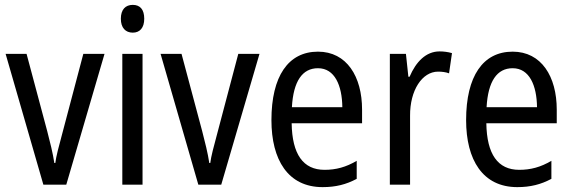

<svg xmlns="http://www.w3.org/2000/svg" viewBox="-20 -758 2348 788"><path d="M158 0H252L409 -537H322L234 -204C222 -160 210 -115 207 -89H203C197 -129 185 -177 174 -219L89 -537H3Z M525 -738C495 -738 476 -719 476 -681C476 -644 495 -624 525 -624C554 -624 572 -644 572 -681C572 -719 555 -738 525 -738ZM565 -537H482V0H565Z M794 0H888L1045 -537H958L870 -204C858 -160 846 -115 843 -89H839C833 -129 821 -177 810 -219L725 -537H639Z M1285 -546C1163 -546 1094 -445 1094 -265C1094 -102 1162 10 1304 10C1358 10 1401 -1 1444 -24V-98C1400 -72 1359 -61 1312 -61C1224 -61 1179 -125 1177 -252H1466V-308C1466 -444 1403 -546 1285 -546ZM1285 -478C1354 -478 1384 -407 1385 -318H1178C1184 -425 1221 -478 1285 -478Z M1784 -547C1728 -547 1687 -504 1661 -443H1656L1646 -537H1580V0H1663V-282C1662 -388 1713 -464 1778 -464C1794 -464 1810 -462 1823 -457L1835 -540C1818 -545 1800 -547 1784 -547Z M2084 -546C1962 -546 1893 -445 1893 -265C1893 -102 1961 10 2103 10C2157 10 2200 -1 2243 -24V-98C2199 -72 2158 -61 2111 -61C2023 -61 1978 -125 1976 -252H2265V-308C2265 -444 2202 -546 2084 -546ZM2084 -478C2153 -478 2183 -407 2184 -318H1977C1983 -425 2020 -478 2084 -478Z"/></svg>

Font: Noto Sans Ethiopic Condensed
Style: Regular
Weight: 400
Width: 3
Designer: Monotype Design Team
Foundry: Monotype Imaging Inc.
Version: Version 2.102